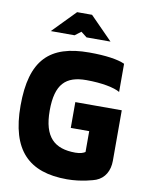

<svg xmlns="http://www.w3.org/2000/svg" viewBox="-96 -949 792 1026"><g transform="rotate(10 300.0 -435.5)"><path d="M533 -499V-652C496 -669 430 -679 340 -679C125 -679 27 -584 27 -336C27 -94 132 9 339 9C417 9 484 -12 494 -16C540 -34 564 -77 564 -131V-405H312V-265H412V-152C403 -146 387 -139 359 -139C245 -139 185 -193 185 -337C185 -481 239 -531 350 -531C435 -531 503 -517 533 -499ZM117 -756H246L279 -781L311 -756H441L319 -880H238Z"/></g></svg>

Font: LT Wave Mono Black
Style: Regular
Weight: 900
Designer: Daniel Lyons
Version: Version 2.5 (Glyphs App)